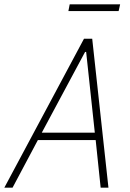

<svg xmlns="http://www.w3.org/2000/svg" viewBox="-39 -867 601 887"><path d="M-19 0 349 -688H387L462 0H426L403 -220H136L19 0ZM154 -254H399L359 -627H354ZM277 -816 283 -847H516L509 -816Z"/></svg>

Font: Saira SemiCondensed Thin
Style: Italic
Weight: 250
Width: 4
Italic angle: -12°
Designer: Hector Gatti with collaboration of the Omnibus-Type team
Foundry: Omnibus-Type
Version: Version 1.101